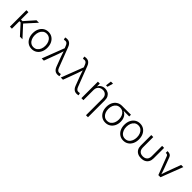

<svg xmlns="http://www.w3.org/2000/svg" viewBox="400 -2493 4438 4438"><g transform="rotate(45 2619.0 -274.0)"><path d="M144.5 -539.1V0H79.1V-539.1ZM489.7 -539.1 223.1 -244.6H117.2V-295.9H193.4L408.7 -539.1ZM405.8 0 180.7 -248.5 220.2 -292.5 488.8 0Z M796.9 11.2Q726.6 11.2 672.4 -24.2Q618.2 -59.6 587.6 -122.6Q557.1 -185.5 557.1 -267.1Q557.1 -350.1 587.6 -413.1Q618.2 -476.1 672.4 -511.5Q726.6 -546.9 796.9 -546.9Q868.2 -546.9 922.1 -511.5Q976.1 -476.1 1006.6 -412.8Q1037.1 -349.6 1037.1 -267.1Q1037.1 -185.5 1006.6 -122.6Q976.1 -59.6 922.1 -24.2Q868.2 11.2 796.9 11.2ZM796.9 -47.9Q852.5 -47.9 891.4 -77.4Q930.2 -106.9 950.7 -156.7Q971.2 -206.5 971.2 -267.1Q971.2 -328.6 950.7 -378.7Q930.2 -428.7 891.1 -458.3Q852.1 -487.8 796.9 -487.8Q742.2 -487.8 703.4 -458Q664.6 -428.2 644 -378.4Q623.5 -328.6 623.5 -267.1Q623.5 -206.1 644 -156.5Q664.6 -106.9 703.4 -77.4Q742.2 -47.9 796.9 -47.9Z M1117.2 0 1326.2 -543 1305.7 -595.7Q1292 -632.3 1275.1 -650.6Q1258.3 -668.9 1237.1 -673.6Q1215.8 -678.2 1188.5 -671.4L1171.9 -669.9L1157.7 -726.6Q1169.4 -730.5 1185.1 -733.2Q1200.7 -735.8 1217.8 -735.8Q1251.5 -735.8 1278.8 -723.4Q1306.2 -710.9 1327.4 -685.3Q1348.6 -659.7 1363.8 -619.6L1551.3 -131.8Q1564.9 -96.2 1581.8 -77.4Q1598.6 -58.6 1619.9 -54.2Q1641.1 -49.8 1668.5 -56.2L1685.1 -57.6L1698.7 -1Q1688 2.9 1672.4 5.6Q1656.7 8.3 1639.2 8.3Q1605.5 8.3 1578.4 -4.2Q1551.3 -16.6 1530 -42.2Q1508.8 -67.9 1493.7 -107.9L1406.7 -336.9Q1389.6 -382.3 1376.2 -425.8Q1362.8 -469.2 1348.6 -512.7H1370.6Q1356.9 -470.2 1343.8 -426Q1330.6 -381.8 1313.5 -336.9L1188.5 0Z M1741.7 0 1950.7 -543 1930.2 -595.7Q1916.5 -632.3 1899.7 -650.6Q1882.8 -668.9 1861.6 -673.6Q1840.3 -678.2 1813 -671.4L1796.4 -669.9L1782.2 -726.6Q1793.9 -730.5 1809.6 -733.2Q1825.2 -735.8 1842.3 -735.8Q1876 -735.8 1903.3 -723.4Q1930.7 -710.9 1951.9 -685.3Q1973.1 -659.7 1988.3 -619.6L2175.8 -131.8Q2189.5 -96.2 2206.3 -77.4Q2223.1 -58.6 2244.4 -54.2Q2265.6 -49.8 2293 -56.2L2309.6 -57.6L2323.2 -1Q2312.5 2.9 2296.9 5.6Q2281.2 8.3 2263.7 8.3Q2230 8.3 2202.9 -4.2Q2175.8 -16.6 2154.5 -42.2Q2133.3 -67.9 2118.2 -107.9L2031.2 -336.9Q2014.2 -382.3 2000.7 -425.8Q1987.3 -469.2 1973.1 -512.7H1995.1Q1981.4 -470.2 1968.3 -426Q1955.1 -381.8 1938 -336.9L1813 0Z M2481 -334V0H2415.5V-539.1H2478.5L2479 -413.1H2467.3Q2489.7 -483.4 2537.6 -515.1Q2585.4 -546.9 2647.5 -546.9Q2702.6 -546.9 2744.9 -523.7Q2787.1 -500.5 2811 -456.3Q2835 -412.1 2835 -347.2V204.1H2769.5V-342.3Q2769.5 -409.7 2731.9 -448.2Q2694.3 -486.8 2631.3 -486.8Q2588.9 -486.8 2554.7 -468.8Q2520.5 -450.7 2500.7 -416.5Q2481 -382.3 2481 -334ZM2608.9 -611.8 2626.5 -753.4H2695.8L2655.3 -611.8Z M3204.1 11.2Q3133.8 11.2 3079.6 -23.9Q3025.4 -59.1 2994.9 -121.6Q2964.4 -184.1 2964.4 -265.6Q2964.4 -347.2 2994.9 -408.7Q3025.4 -470.2 3079.6 -504.6Q3133.8 -539.1 3204.1 -539.1H3496.6V-482.4H3272L3204.1 -480Q3149.4 -480 3110.6 -451.7Q3071.8 -423.3 3051.3 -374.8Q3030.8 -326.2 3030.8 -265.6Q3030.8 -204.6 3051.3 -155.3Q3071.8 -106 3110.6 -76.9Q3149.4 -47.9 3204.1 -47.9Q3259.8 -47.9 3298.6 -76.9Q3337.4 -106 3357.9 -155.3Q3378.4 -204.6 3378.4 -265.6Q3378.4 -326.2 3357.9 -374.8Q3337.4 -423.3 3298.3 -451.7Q3259.3 -480 3204.1 -480V-503.9Q3256.3 -503.9 3300.3 -487.5Q3344.2 -471.2 3376.5 -439.9Q3408.7 -408.7 3426.5 -363Q3444.3 -317.4 3444.3 -258.3Q3444.3 -180.7 3413.8 -119.6Q3383.3 -58.6 3329.3 -23.7Q3275.4 11.2 3204.1 11.2Z M3791 11.2Q3720.7 11.2 3666.5 -24.2Q3612.3 -59.6 3581.8 -122.6Q3551.3 -185.5 3551.3 -267.1Q3551.3 -350.1 3581.8 -413.1Q3612.3 -476.1 3666.5 -511.5Q3720.7 -546.9 3791 -546.9Q3862.3 -546.9 3916.3 -511.5Q3970.2 -476.1 4000.7 -412.8Q4031.2 -349.6 4031.2 -267.1Q4031.2 -185.5 4000.7 -122.6Q3970.2 -59.6 3916.3 -24.2Q3862.3 11.2 3791 11.2ZM3791 -47.9Q3846.7 -47.9 3885.5 -77.4Q3924.3 -106.9 3944.8 -156.7Q3965.3 -206.5 3965.3 -267.1Q3965.3 -328.6 3944.8 -378.7Q3924.3 -428.7 3885.3 -458.3Q3846.2 -487.8 3791 -487.8Q3736.3 -487.8 3697.5 -458Q3658.7 -428.2 3638.2 -378.4Q3617.7 -328.6 3617.7 -267.1Q3617.7 -206.1 3638.2 -156.5Q3658.7 -106.9 3697.5 -77.4Q3736.3 -47.9 3791 -47.9Z M4370.1 9.3Q4305.7 9.3 4258.5 -15.4Q4211.4 -40 4186 -85.7Q4160.6 -131.3 4160.6 -194.8V-539.1H4226.1V-197.8Q4226.1 -150.9 4243.2 -118.2Q4260.3 -85.4 4292.7 -68.4Q4325.2 -51.3 4370.1 -51.3Q4415.5 -51.3 4447.8 -68.4Q4480 -85.4 4497.3 -118.2Q4514.6 -150.9 4514.6 -197.8V-539.1H4580.1V-194.8Q4580.1 -131.3 4554.7 -85.7Q4529.3 -40 4482.2 -15.4Q4435.1 9.3 4370.1 9.3Z M4930.7 0 4758.3 -449.2Q4750.5 -469.2 4737.1 -477.1Q4723.6 -484.9 4700.7 -484.9H4689V-542H4702.6Q4747.6 -542 4776.4 -525.4Q4805.2 -508.8 4818.4 -472.7L4919.4 -202.1Q4936 -158.2 4949.2 -114.3Q4962.4 -70.3 4976.6 -28.3H4955.1Q4969.2 -70.3 4982.4 -114.3Q4995.6 -158.2 5012.2 -202.1L5137.2 -539.1H5208L5000.5 0Z"/></g></svg>

Font: Inter 18pt Light
Style: Regular
Weight: 300
Designer: Rasmus Andersson
Foundry: rsms
Version: Version 4.001;git-66647c0bb